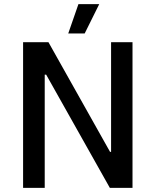

<svg xmlns="http://www.w3.org/2000/svg" viewBox="-20 -903 748 923"><path d="M457 -883H357L308 -742H387ZM91 0H195V-544H202L508 0H617V-700H514V-173H509L213 -700H91Z"/></svg>

Font: Fixel Text Medium
Style: Regular
Weight: 500
Width: 4
Designer: AlfaBravo + MacPaw
Foundry: Kyrylo Tkachov, Marchela Mozhyna, Serhii Makarenko, Maria Weinstein, Zakhar Kryvoshyya
Version: Version 1.211